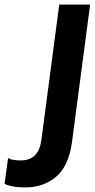

<svg xmlns="http://www.w3.org/2000/svg" viewBox="-35 -800 414 833"><path d="M76 13Q37 13 14 7.5Q-9 2 -15 -3L0 -114Q16 -104 56 -104Q134 -104 145 -196L222 -780H356L277 -181Q262 -77 207 -32Q152 13 76 13Z"/></svg>

Font: Tanohe Sans SemiBold
Style: Italic
Weight: 600
Designer: Village Type and Design LLC & Cristiano Sobral
Foundry: Cooper Hewitt Smithsonian Design Museum
Version: Version 1.00;September 29, 2021;FontCreator 13.0.0.2655 64-b